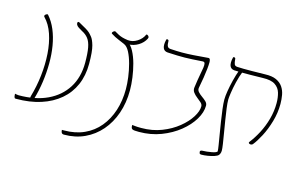

<svg xmlns="http://www.w3.org/2000/svg" viewBox="-98 -901 2047 1314"><g transform="rotate(15 925.0 -244.0)"><path d="M47 11Q44 11 41.5 10.5Q39 10 37 7Q35 4 33.5 -2.5Q32 -9 32 -21Q39 -20 45.5 -18.5Q52 -17 59 -17Q117 -17 168 -27Q219 -37 261.5 -57Q304 -77 337 -105.5Q370 -134 393.5 -171Q417 -208 429 -253Q441 -298 441 -349Q441 -417 433.5 -456.5Q426 -496 409 -518Q392 -540 364 -554Q333 -571 325.5 -580Q318 -589 318 -597Q318 -600 318.5 -602Q319 -604 320 -605.5Q321 -607 323 -607.5Q325 -608 327 -608Q329 -608 332 -606Q365 -588 382.5 -577.5Q400 -567 410 -558Q420 -549 432 -534Q446 -518 457.5 -477.5Q469 -437 469 -349Q469 -266 440 -199.5Q411 -133 355.5 -86Q300 -39 222.5 -14Q145 11 47 11ZM141 -33Q163 -108 172 -187.5Q181 -267 176 -342Q171 -417 150 -479Q129 -541 90 -581Q87 -584 87.5 -588Q88 -592 91 -595.5Q94 -599 98 -601Q102 -603 105.5 -603.5Q109 -604 111 -601Q143 -565 164 -515Q185 -465 195 -405.5Q205 -346 204.5 -281Q204 -216 195 -151Q186 -86 168 -24Q166 -17 160.5 -13Q155 -9 149.5 -9Q144 -9 141 -15Q138 -21 141 -33Z M428 163Q421 163 416.5 160.5Q412 158 410 154Q408 150 407 145Q406 140 406 135Q410 135 413.5 135Q417 135 421 135Q501 135 563.5 106.5Q626 78 669 26Q712 -26 734.5 -95.5Q757 -165 757 -247Q757 -285 751 -331Q745 -377 733 -422Q721 -467 704 -500Q687 -533 664 -543Q643 -553 619.5 -562Q596 -571 566 -590Q563 -594 565.5 -598.5Q568 -603 573.5 -607Q579 -611 584 -611Q601 -601 614.5 -594Q628 -587 644 -582.5Q660 -578 682 -575Q717 -571 749.5 -592Q782 -613 795 -644Q797 -647 803 -644.5Q809 -642 813 -635.5Q817 -629 813 -621Q797 -589 764.5 -569Q732 -549 694 -548L682 -566Q709 -550 728.5 -513.5Q748 -477 760.5 -430.5Q773 -384 779.5 -336Q786 -288 786 -247Q786 -158 760 -83Q734 -8 686.5 47Q639 102 573.5 132.5Q508 163 428 163Z M919 12Q900 12 889 11Q878 10 872 7Q866 4 864 -3Q862 -10 862 -22Q876 -21 887 -19.5Q898 -18 927 -18Q1005 -18 1070.5 -43.5Q1136 -69 1184.5 -108.5Q1233 -148 1259.5 -190.5Q1286 -233 1286 -267Q1286 -281 1273 -293Q1260 -305 1243.5 -317.5Q1227 -330 1215.5 -345.5Q1204 -361 1207 -381Q1215 -440 1222 -475.5Q1229 -511 1231 -526Q1234 -548 1231 -558Q1228 -568 1215 -567Q1173 -564 1144 -562.5Q1115 -561 1090 -560.5Q1065 -560 1036.5 -561Q1008 -562 967 -564Q955 -565 947 -570.5Q939 -576 935 -586Q931 -596 931 -611Q931 -626 936 -646Q937 -650 941 -650.5Q945 -651 949 -648.5Q953 -646 953 -642Q953 -615 959 -604Q965 -593 981 -592Q1025 -589 1063 -589Q1101 -589 1144 -592Q1187 -595 1246 -600Q1251 -601 1254.5 -598.5Q1258 -596 1260 -589.5Q1262 -583 1262 -571Q1262 -553 1259 -525Q1256 -497 1250.5 -462Q1245 -427 1237 -386Q1234 -370 1245.5 -357Q1257 -344 1273.5 -332.5Q1290 -321 1303 -308.5Q1316 -296 1316 -280Q1316 -233 1285.5 -182Q1255 -131 1200.5 -87Q1146 -43 1074 -15.5Q1002 12 919 12Z M1694 -109Q1690 -105 1684 -103.5Q1678 -102 1672.5 -104Q1667 -106 1665 -109.5Q1663 -113 1667 -118Q1696 -155 1721.5 -203.5Q1747 -252 1762.5 -308Q1778 -364 1778 -422Q1778 -461 1768.5 -494Q1759 -527 1730 -546.5Q1701 -566 1642 -564Q1588 -563 1552 -562.5Q1516 -562 1490 -562.5Q1464 -563 1440 -564Q1428 -565 1420 -570.5Q1412 -576 1408 -586Q1404 -596 1404 -611Q1404 -626 1409 -646Q1410 -650 1414 -650.5Q1418 -651 1422 -648.5Q1426 -646 1426 -642Q1428 -615 1433 -604Q1438 -593 1454 -592Q1475 -591 1499 -590.5Q1523 -590 1558.5 -590.5Q1594 -591 1650 -592Q1700 -594 1730.5 -580Q1761 -566 1777.5 -541.5Q1794 -517 1799.5 -486Q1805 -455 1805 -423Q1805 -360 1787 -298Q1769 -236 1743 -186.5Q1717 -137 1694 -109ZM1371 52Q1361 52 1358.5 46.5Q1356 41 1356 32Q1356 31 1357 30Q1358 29 1359.5 27.5Q1361 26 1364.5 25Q1368 24 1372 24Q1386 24 1403 22Q1420 20 1436.5 17Q1453 14 1463.5 9.5Q1474 5 1474 0Q1474 -11 1469 -42Q1464 -73 1457 -114.5Q1450 -156 1443 -201Q1436 -246 1431 -286.5Q1426 -327 1426 -354Q1426 -377 1432 -414Q1438 -451 1448.5 -493.5Q1459 -536 1473 -573L1500 -574Q1483 -532 1472.5 -487.5Q1462 -443 1457 -408Q1452 -373 1452 -361Q1452 -336 1457 -298.5Q1462 -261 1469 -217.5Q1476 -174 1483 -132.5Q1490 -91 1495 -58.5Q1500 -26 1500 -10Q1500 -3 1498.5 2.5Q1497 8 1495 12.5Q1493 17 1490 21Q1483 30 1462 37Q1441 44 1416 48Q1391 52 1371 52Z"/></g></svg>

Font: Noto Rashi Hebrew Thin
Style: Regular
Weight: 250
Version: Version 1.006